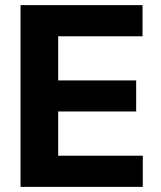

<svg xmlns="http://www.w3.org/2000/svg" viewBox="-20 -727 628 747"><path d="M59.9 -707H534.5V-585.8H206.4V-414.1H509.8V-293.3H206.4V-121.2H535.5V0H59.9Z"/></svg>

Font: Pretendard GOV Variable
Style: Regular
Weight: 400
Designer: Base glyphs from Inter by Rasmus Andersson; Hangul glyphs from Noto Sans CJK(Source Han Sans) by Jang Soo-young and Kang
Foundry: Kil Hyung-jin
Version: Version 1.307;Glyphs 3.2 (3192)